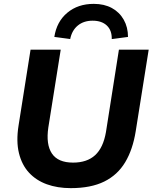

<svg xmlns="http://www.w3.org/2000/svg" viewBox="-20 -962 789 993"><path d="M346 11Q277 11 222 -9Q167 -29 130 -69Q93 -109 78 -170Q63 -231 76 -313L138 -705H294L230 -303Q217 -215 248.5 -168Q280 -121 358 -121Q430 -121 472 -159.5Q514 -198 528 -279L595 -705H749L682 -284Q667 -189 627.5 -123Q588 -57 519 -23Q450 11 346 11ZM343 -760 261 -771Q273 -850 328 -896Q383 -942 465 -942Q519 -942 558.5 -920.5Q598 -899 620 -860Q642 -821 642 -771L558 -760Q559 -805 532.5 -830Q506 -855 459 -855Q413 -855 382.5 -830Q352 -805 343 -760Z"/></svg>

Font: Nunito Sans 12pt ExtraLight 12pt ExtraBold
Style: Italic
Weight: 800
Italic angle: -9°
Version: Version 3.101;gftools[0.9.27]